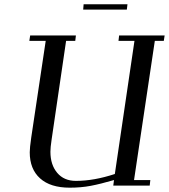

<svg xmlns="http://www.w3.org/2000/svg" viewBox="-20 -868 790 898"><path d="M117.2 -676.8 121.1 -702.1H335L332 -676.8H289.1L221.2 -213.9Q215.8 -178.2 215.8 -158.2Q215.8 -97.2 247.6 -59.6Q279.3 -22 335 -22Q419.4 -22 517.1 -54.2L608.9 -676.8H534.2L537.1 -702.1H750L746.1 -676.8H704.1L606.9 -25.9H683.1L680.2 0H509.8L513.2 -25.9Q449.2 -7.3 404.1 1.2Q358.9 9.8 306.2 9.8Q215.8 9.8 167.5 -33.7Q119.1 -77.1 119.1 -155.8Q119.1 -176.3 126 -224.1L193.8 -676.8ZM369.1 -823.2 371.1 -848.1H576.2L573.2 -823.2Z"/></svg>

Font: Dehuti
Style: Bold-Italic
Weight: 700
Version: Version 1.2